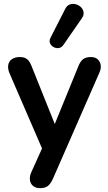

<svg xmlns="http://www.w3.org/2000/svg" viewBox="-20 -795 566 1003"><path d="M189 188Q167 188 153 176.5Q139 165 136.5 146Q134 127 143 106L211 -45V7L29 -414Q20 -436 23 -455Q26 -474 41.5 -485.5Q57 -497 84 -497Q107 -497 121 -486.5Q135 -476 146 -447L281 -110H251L389 -448Q400 -476 415 -486.5Q430 -497 455 -497Q477 -497 490 -485.5Q503 -474 506 -455.5Q509 -437 499 -415L256 140Q243 168 228 178Q213 188 189 188ZM311 -560Q301 -546 287 -544Q273 -542 260 -549Q247 -556 241.5 -569Q236 -582 244 -598L320 -747Q329 -766 344 -771.5Q359 -777 375 -773Q391 -769 402.5 -758Q414 -747 416.5 -731.5Q419 -716 408 -700Z"/></svg>

Font: Nunito ExtraLight
Style: Regular
Weight: 200
Designer: Vernon Adams
Foundry: Vernon Adams
Version: Version 3.602